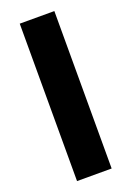

<svg xmlns="http://www.w3.org/2000/svg" viewBox="-138 -757 552 808"><g transform="rotate(-20 138.0 -352.5)"><path d="M61 0V-705H216V0Z"/></g></svg>

Font: Nunito Sans 12pt ExtraLight
Style: Weight 830 Width 84 Optical size 12.0 YTLC 445
Weight: 830
Width: 4
Designer: Vernon Adams
Foundry: Vernon Adams
Version: Version 3.101;gftools[0.9.27]